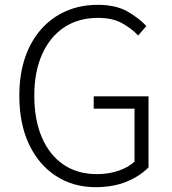

<svg xmlns="http://www.w3.org/2000/svg" viewBox="-20 -762 713 795"><path d="M376 13Q283 13 211.5 -33.5Q140 -80 100 -165Q60 -250 60 -365Q60 -453 83.5 -522.5Q107 -592 150.5 -641Q194 -690 253.5 -716Q313 -742 385 -742Q460 -742 508.5 -714Q557 -686 586 -654L552 -615Q524 -645 484.5 -666.5Q445 -688 386 -688Q305 -688 246 -649Q187 -610 154.5 -537.5Q122 -465 122 -366Q122 -267 153 -194Q184 -121 242 -81Q300 -41 382 -41Q429 -41 470.5 -55Q512 -69 537 -93V-312H368V-363H595V-69Q560 -33 504.5 -10Q449 13 376 13Z"/></svg>

Font: Noto Sans KR Thin Light
Style: Regular
Weight: 300
Version: Version 2.004-H2;hotconv 1.0.118;makeotfexe 2.5.65603